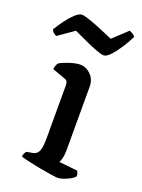

<svg xmlns="http://www.w3.org/2000/svg" viewBox="-163 -777 621 841"><g transform="rotate(20 147.0 -357.0)"><path d="M216 0Q208 0 184 -3.5Q160 -7 130.5 -12.5Q101 -18 75 -24Q49 -30 37 -34Q37 -42 40.5 -49Q44 -56 47 -60L75 -65Q86 -67 94 -73.5Q102 -80 106.5 -96.5Q111 -113 111 -145V-394Q111 -402 108 -409Q105 -416 96 -419L35 -441Q36 -452 39.5 -460.5Q43 -469 47 -472Q64 -482 92.5 -491Q121 -500 139 -500Q168 -500 189.5 -478Q211 -456 211 -425V-125Q211 -105 207 -89.5Q203 -74 199 -68L285 -59Q287 -56 289.5 -50Q292 -44 292 -35Q287 -27 272.5 -19Q258 -11 242.5 -5.5Q227 0 216 0ZM221 -573Q209.6 -573 183.5 -583Q157.4 -593 127 -607Q96.6 -621 70.9 -633L-2.2 -582Q-8.9 -584 -16 -590Q-23.1 -596 -26 -604Q-13.6 -625 3.9 -649Q21.5 -673 40 -690.5Q58.6 -708 70.9 -708Q83.3 -708 109.4 -699Q135.5 -690 166.9 -677Q198.2 -664 225.8 -652L292.3 -714Q299.9 -710 306.5 -706.5Q313.2 -703 319.8 -695Q307.5 -669 288.9 -640.5Q270.4 -612 252.4 -592.5Q234.3 -573 221 -573Z"/></g></svg>

Font: Texturina Medium
Style: Regular
Weight: 500
Designer: Guillermo Torres Carreño
Foundry: Omnibus-Type
Version: Version 1.003